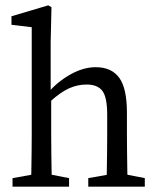

<svg xmlns="http://www.w3.org/2000/svg" viewBox="-20 -700 592 720"><path d="M27 0V-32L128 -50H147L239 -32V0ZM96 0Q97 -21 97.5 -55.5Q98 -90 98.5 -127.5Q99 -165 99 -193V-598L23 -607V-639L161 -680L173 -673L170 -542V-347L172 -335V-193Q172 -165 172.5 -127.5Q173 -90 173.5 -55.5Q174 -21 175 0ZM311 0V-32L413 -50H431L523 -32V0ZM379 0Q380 -21 380.5 -55Q381 -89 381.5 -126.5Q382 -164 382 -193V-270Q382 -335 364 -359Q346 -383 305 -383Q271 -383 239.5 -369Q208 -355 169 -320L151 -353H161Q195 -393 243.5 -420.5Q292 -448 339 -448Q398 -448 427 -408.5Q456 -369 456 -277V-193Q456 -164 456.5 -126.5Q457 -89 457.5 -55Q458 -21 459 0Z"/></svg>

Font: Lisu Bosa ExtraLight
Style: Regular
Weight: 200
Designer: David Morse, Annie Olsen, Victor Gaultney, Frank Grießhammer (Latin)
Foundry: SIL International
Version: Version 2.000